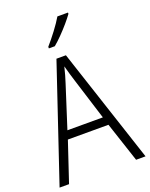

<svg xmlns="http://www.w3.org/2000/svg" viewBox="-171 -1129 880 1125"><g transform="rotate(-20 268.5 -566.5)"><path d="M477 -93 395 -341H142L59 -93H0L241 -809H300L536 -93ZM297 -655Q291 -674 283 -701Q275 -728 269 -751Q263 -726 256 -701Q249 -676 242 -655L158 -393H379ZM397 -1032Q382 -1011 358 -983Q334 -955 307 -927.5Q280 -900 257 -881H220V-891Q249 -924 280 -965Q311 -1006 331 -1040H397Z"/></g></svg>

Font: Noto Sans Telugu UI SemiCondensed Light
Style: Regular
Weight: 300
Width: 4
Designer: Jelle Bosma - Monotype Design Team
Foundry: Monotype Imaging Inc.
Version: Version 2.005; ttfautohint (v1.8.4.7-5d5b)